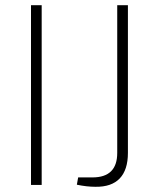

<svg xmlns="http://www.w3.org/2000/svg" viewBox="-20 -710 607 737"><path d="M140 0H99V-690H140ZM471 -690V-123Q471 -58 439.5 -25Q408 8 346 7Q313 7 275 -1L280 -29H335Q430 -29 430 -123V-690Z"/></svg>

Font: Exo 2.0 Extra Light
Style: Regular
Weight: 250
Designer: Natanael Gama
Version: Version 1.001;PS 001.001;hotconv 1.0.70;makeotf.lib2.5.58329